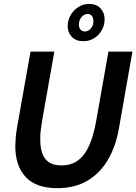

<svg xmlns="http://www.w3.org/2000/svg" viewBox="-20 -970 712 1004"><path d="M280 14Q168 14 114 -44.8Q60 -103.5 60 -206Q60 -221 62 -247.8Q64 -274.5 68.5 -299.5L139.5 -700H264L201 -343Q196 -314 193 -288.8Q190 -263.5 190.5 -239.5Q190.5 -200.5 200.5 -170Q210.5 -139.5 234.8 -122.2Q259 -105 301.5 -105Q348 -105 379.5 -125.5Q411 -146 431.2 -180.2Q451.5 -214.5 464 -257Q476.5 -299.5 484 -343L547 -700H672.5L602 -299.5Q586 -206 545 -135.5Q504 -65 438 -25.5Q372 14 280 14ZM416.5 -754.5Q377 -754.5 355.5 -777.2Q334 -800 334 -833Q334 -865 349.5 -891.2Q365 -917.5 390.2 -933.5Q415.5 -949.5 445.5 -949.5Q484.5 -949.5 505.8 -926.2Q527 -903 527 -870Q527 -837.5 512 -811.5Q497 -785.5 472 -770Q447 -754.5 416.5 -754.5ZM422.5 -805.5Q443 -805.5 456.2 -822.5Q469.5 -839.5 468.5 -860Q468 -876.5 460.2 -886.8Q452.5 -897 438.5 -897Q419.5 -897 406 -880.2Q392.5 -863.5 392.5 -841.5Q392.5 -825.5 401 -815.5Q409.5 -805.5 422.5 -805.5Z"/></svg>

Font: Cabin
Style: Bold Italic
Weight: 700
Width: 4
Italic angle: -10°
Designer: Pablo Impallari
Foundry: Pablo Impallari. http://www.impallari.com Igino Marini. http://www.ikern.com
Version: Version 3.001